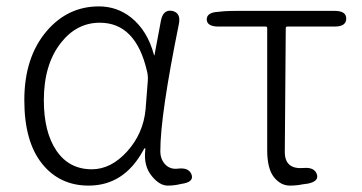

<svg xmlns="http://www.w3.org/2000/svg" viewBox="-20 -567 1131 600"><path d="M257 13Q166 13 111 -56Q56 -125 56 -254Q56 -388 126 -470Q192 -547 289 -547Q346 -547 390 -512Q441 -471 461 -396Q462 -391 463 -396L483 -503Q490 -538 518 -533Q546 -527 539 -492Q481 -207 481 -95Q481 -69 496.5 -53Q512 -37 536 -40Q569 -44 578 -23Q587 -1 556 6L545 8Q525 13 504 13Q479 13 455 -16Q428 -48 434 -99Q435 -104 433 -104Q431 -104 427 -96Q367 13 257 13ZM267 -38Q327 -38 377.5 -94Q428 -150 435 -226L442 -316Q443 -331 439 -346Q404 -496 292 -496Q220 -496 171 -434Q117 -366 117 -254Q117 -154 156.5 -96Q196 -38 267 -38Z M926 9Q906 13 886 13Q857 13 836 -13.5Q815 -40 815 -98V-479Q815 -484 810 -484H663Q627 -484 626 -506Q626 -528 661 -530L682 -532Q701 -533 720 -533H1026Q1062 -533 1062 -509Q1062 -484 1026 -484H878Q873 -484 873 -479L870 -92Q870 -37 929 -42Q962 -45 970 -23Q978 0 941 7Z"/></svg>

Font: Resource Han Rounded CN Light
Style: Regular
Weight: 300
Designer: Cyano Hao (round all glyphs); Ryoko NISHIZUKA 西塚涼子 (kana, bopomofo & ideographs); Paul D. Hunt (Latin, Greek & Cyrillic)
Foundry: Cyano Hao
Version: 0.990